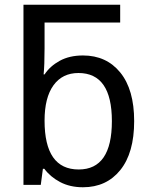

<svg xmlns="http://www.w3.org/2000/svg" viewBox="-20 -780 640 810"><path d="M546 -269Q546 -135 487.5 -62.5Q429 10 330 10Q275 10 233.5 -12Q192 -34 167 -68H161L152 0H79V-760H168H487V-685H168V-576Q168 -504 164 -466H168Q191 -501 232 -523.5Q273 -546 330 -546Q429 -546 487.5 -474Q546 -402 546 -269ZM452 -269Q452 -472 311 -472Q243 -472 205.5 -420Q168 -368 168 -271Q168 -65 312 -65Q452 -65 452 -269Z"/></svg>

Font: Noto Sans Mono UI
Style: Regular
Weight: 400
Monospace: yes
Designer: Monotype Design team
Foundry: Monotype Imaging Inc.
Version: Version 1.000